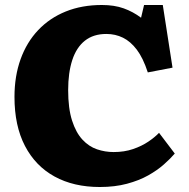

<svg xmlns="http://www.w3.org/2000/svg" viewBox="-20 -735 756 769"><path d="M380 14Q275 14 198.5 -28Q122 -70 80 -150.5Q38 -231 38 -347Q38 -430 62.5 -498Q87 -566 133 -614.5Q179 -663 243.5 -689Q308 -715 388 -715Q438 -715 475.5 -701.5Q513 -688 545 -664L557 -715H632L671 -464L572 -445Q553 -503 528 -536Q503 -569 472.5 -584Q442 -599 406 -599Q354 -599 320 -572Q286 -545 269.5 -494.5Q253 -444 253 -374Q253 -301 268.5 -252.5Q284 -204 310 -176Q336 -148 368.5 -137Q401 -126 435 -126Q478 -126 513 -138Q548 -150 574.5 -168Q601 -186 617 -203L680 -120Q663 -100 636.5 -76.5Q610 -53 573.5 -32.5Q537 -12 488.5 1Q440 14 380 14Z"/></svg>

Font: Literata ExtraBold
Style: Regular
Weight: 800
Designer: Latin by Veronika Burian and Jose Scaglione. Greek by Irene Vlachou. Cyrillic by Vera Evstafieva.
Foundry: TypeTogether
Version: Version 3.103;gftools[0.9.29]